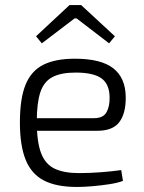

<svg xmlns="http://www.w3.org/2000/svg" viewBox="-20 -730 573 762"><path d="M277 -497Q381 -497 429.5 -459Q478 -421 479 -346Q480 -281 454 -246Q428 -211 367 -211H86V-261H353Q390 -261 403 -285Q416 -309 415 -345Q414 -397 382 -419.5Q350 -442 280 -442Q222 -442 188 -424Q154 -406 140 -363.5Q126 -321 126 -248Q126 -167 143 -122.5Q160 -78 197 -60.5Q234 -43 294 -43Q336 -43 381.5 -46.5Q427 -50 461 -55L468 -12Q447 -4 414.5 1Q382 6 347.5 9Q313 12 286 12Q204 12 154.5 -13.5Q105 -39 82 -95.5Q59 -152 59 -244Q59 -339 81.5 -394Q104 -449 152 -473Q200 -497 277 -497ZM302 -710 436 -586 413 -558 284 -657H276L146 -558L123 -586L256 -710Z"/></svg>

Font: Exo 2 Light
Style: Regular
Weight: 300
Designer: Natanael Gama
Foundry: Natanael Gama
Version: Version 2.010